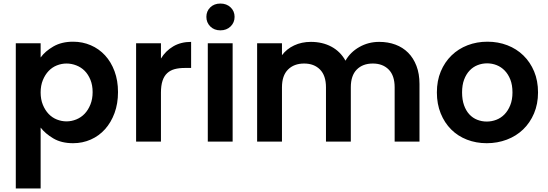

<svg xmlns="http://www.w3.org/2000/svg" viewBox="-20 -798 3086 1082"><path d="M209 -474Q234 -509 280.5 -536Q327 -563 392 -563Q445 -563 491.5 -543Q538 -523 572 -486Q606 -449 625.5 -396.5Q645 -344 645 -279Q645 -214 625.5 -161Q606 -108 572 -70Q538 -32 491.5 -11.5Q445 9 392 9Q326 9 280.5 -18Q235 -45 209 -79V264H69V-554H209ZM502 -279Q502 -318 489.5 -348.5Q477 -379 457 -399Q437 -419 410 -429.5Q383 -440 355 -440Q327 -440 300.5 -429.5Q274 -419 254 -398Q234 -377 221.5 -346.5Q209 -316 209 -277Q209 -238 221.5 -207.5Q234 -177 254 -156Q274 -135 300.5 -124.5Q327 -114 355 -114Q383 -114 410 -125Q437 -136 457 -157Q477 -178 489.5 -209Q502 -240 502 -279Z M887 0H747V-554H887V-468Q913 -511 956 -536.5Q999 -562 1057 -562V-415H1020Q989 -415 964.5 -408.5Q940 -402 922.5 -386Q905 -370 896 -343Q887 -316 887 -276Z M1151 -554H1291V0H1151ZM1222 -627Q1187 -627 1165 -649Q1143 -671 1143 -703Q1143 -735 1165 -756.5Q1187 -778 1222 -778Q1257 -778 1279.5 -756.5Q1302 -735 1302 -703Q1302 -671 1279.5 -649Q1257 -627 1222 -627Z M2204 -306Q2204 -372 2170.5 -406Q2137 -440 2081 -440Q2024 -440 1990.5 -406Q1957 -372 1957 -306V0H1817V-306Q1817 -372 1783.5 -406Q1750 -440 1694 -440Q1637 -440 1603 -406Q1569 -372 1569 -306V0H1429V-554H1569V-487Q1595 -522 1637.5 -542Q1680 -562 1732 -562Q1797 -562 1847.5 -535Q1898 -508 1927 -456Q1954 -504 2005 -533Q2056 -562 2117 -562Q2167 -562 2208.5 -546.5Q2250 -531 2280 -501Q2310 -471 2327 -426.5Q2344 -382 2344 -325V0H2204Z M3012 -277Q3012 -212 2989.5 -159Q2967 -106 2928 -68.5Q2889 -31 2836 -11Q2783 9 2723 9Q2663 9 2611.5 -11Q2560 -31 2522.5 -68.5Q2485 -106 2463.5 -159Q2442 -212 2442 -277Q2442 -343 2464 -395.5Q2486 -448 2524.5 -485.5Q2563 -523 2615 -543Q2667 -563 2727 -563Q2787 -563 2839 -543Q2891 -523 2929.5 -485.5Q2968 -448 2990 -395.5Q3012 -343 3012 -277ZM2584 -277Q2584 -236 2595 -205Q2606 -174 2625 -153.5Q2644 -133 2669.5 -123Q2695 -113 2723 -113Q2751 -113 2777 -123Q2803 -133 2823 -153.5Q2843 -174 2855.5 -205Q2868 -236 2868 -277Q2868 -319 2856 -349.5Q2844 -380 2824 -400.5Q2804 -421 2778.5 -431Q2753 -441 2725 -441Q2697 -441 2671.5 -431Q2646 -421 2626.5 -400.5Q2607 -380 2595.5 -349.5Q2584 -319 2584 -277Z"/></svg>

Font: SVN-Poppins SemiBold
Style: Regular
Weight: 600
Designer: Ninad Kale (Devanagari), Jonny Pinhorn (Latin)
Foundry: Indian Type Foundry
Version: Version 3.002 2017